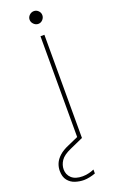

<svg xmlns="http://www.w3.org/2000/svg" viewBox="-226 -689 551 920"><g transform="rotate(-20 49.5 -228.5)"><path d="M71 0V-526H91V0ZM82 -585Q69 -585 59 -595Q49 -605 49 -618Q49 -631 59 -640.5Q69 -650 82 -650Q95 -650 104.5 -640.5Q114 -631 114 -618Q114 -605 104.5 -595Q95 -585 82 -585ZM32 193Q10 193 -12 186Q-34 179 -48.5 161Q-63 143 -63 112Q-63 93 -55.5 75Q-48 57 -30 40.5Q-12 24 19 11L80 -16L91 0L24 30Q-15 47 -29 68Q-43 89 -43 112Q-43 139 -24 156.5Q-5 174 32 174Q46 174 62 170.5Q78 167 91 161V181Q78 186 61.5 189.5Q45 193 32 193Z"/></g></svg>

Font: DM Sans 9pt Thin
Style: Regular
Weight: 250
Version: Version 4.004;gftools[0.9.30]